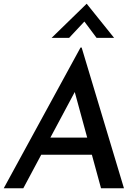

<svg xmlns="http://www.w3.org/2000/svg" viewBox="-21 -1010 741 1030"><path d="M104 0H-1L411 -755H417L644 0H521L361 -586L444 -636ZM227 -272H486L510 -180H184ZM497 -807 423 -906 450 -914 350 -807H256L444 -990L591 -807Z"/></svg>

Font: Josefin Sans Medium
Style: Italic
Weight: 500
Italic angle: -7°
Designer: Santiago Orozco
Foundry: Typemade
Version: Version 2.000